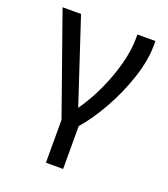

<svg xmlns="http://www.w3.org/2000/svg" viewBox="-131 -605 781 892"><g transform="rotate(20 260.0 -159.5)"><path d="M116.2 -512.2 252.9 -98.1Q292 -152.8 324 -221.4Q356 -290 375.5 -361.3Q395 -432.6 395 -495.1V-512.2H483.9V-491.2Q483.9 -417 455.1 -329.1Q426.3 -241.2 380.1 -158.4Q334 -75.7 284.2 -19V192.9H199.2V-19L24.9 -512.2Z"/></g></svg>

Font: ClearSansRegular
Style: Regular
Weight: 400
Foundry: Intel Corporation
Version: Version 1.00